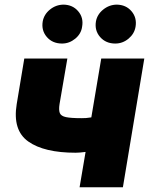

<svg xmlns="http://www.w3.org/2000/svg" viewBox="-20 -794 632 814"><path d="M591.8 -545.9 501 0H317.4L342.8 -149.9Q316.9 -146.5 300.8 -146.5Q167 -146.5 99.9 -194.1Q32.7 -241.7 50.8 -352.5L83 -545.9H265.6L232.4 -352.5Q228.5 -327.6 233.6 -314.7Q238.8 -301.8 260 -297.4Q281.2 -293 325.2 -293Q344.7 -292.5 367.2 -296.4L409.2 -545.9ZM243.2 -609.4Q202.6 -609.4 178.7 -637Q154.8 -664.6 161.1 -703.1Q166.5 -732.9 191.7 -753.4Q216.8 -773.9 249 -774.4Q288.1 -773.9 311.5 -746.3Q335 -718.8 328.1 -680.7Q324.2 -650.9 299.1 -630.1Q273.9 -609.4 243.2 -609.4ZM468.8 -609.4Q428.7 -609.4 404.5 -637Q380.4 -664.6 386.7 -703.1Q392.1 -732.9 417.5 -753.4Q442.9 -773.9 474.6 -774.4Q514.2 -773.9 537.6 -746.3Q561 -718.8 554.7 -680.7Q549.8 -650.9 524.9 -630.1Q500 -609.4 468.8 -609.4Z"/></svg>

Font: Inter Tight Black
Style: Italic
Weight: 900
Italic angle: -9.39999°
Designer: Rasmus Andersson
Foundry: rsms
Version: Version 3.004; ttfautohint (v1.8.4.7-5d5b)